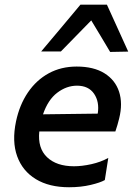

<svg xmlns="http://www.w3.org/2000/svg" viewBox="-20 -796 573 828"><path d="M278 11.5Q192 11.5 134.5 -23.5Q77 -58.5 54 -122.2Q31 -186 49 -272Q64 -343.5 100.2 -397Q136.5 -450.5 190 -479.8Q243.5 -509 310.5 -509Q384 -509 430.5 -480Q477 -451 493.5 -400.5Q510 -350 494 -285.5Q487 -256.5 477.5 -229H149.5Q142 -157 183 -118Q224 -79 299 -79Q333.5 -79 374 -88Q414.5 -97 447 -115L432 -19.5Q413 -8.5 370.8 1.5Q328.5 11.5 278 11.5ZM312 -426.5Q267 -426.5 227 -396.2Q187 -366 165.5 -303L401.5 -306Q409.5 -356.5 385.8 -391.5Q362 -426.5 312 -426.5ZM455 -572Q435 -606 414.5 -640Q394 -674 373.5 -708Q340.5 -674 307.8 -640.8Q275 -607.5 242.5 -574H157.5Q200.5 -625 242.5 -675Q284.5 -725 327 -776H441Q464 -725.5 487 -674.8Q510 -624 533 -573.5Z"/></svg>

Font: Commissioner Medium
Style: Italic
Weight: 500
Italic angle: -12°
Designer: Kostas Bartsokas
Foundry: Kostas Bartsokas
Version: Version 1.000; ttfautohint (v1.8.3)